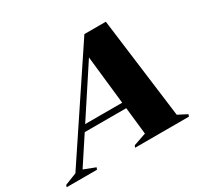

<svg xmlns="http://www.w3.org/2000/svg" viewBox="-233 -912 1166 1109"><g transform="rotate(-30 350.0 -357.5)"><path d="M675 -45 735.5 -13.5 730.5 0H371.5L377 -13.5L461.5 -42.5L441.5 -223.5H164.5L46 -43L122.5 -13.5L117.5 0H-85L-80 -13.5L-1 -44.5L446 -715H589ZM190 -262.5H437L401.5 -585Z"/></g></svg>

Font: Newsreader Display ExtraBold
Style: Italic
Weight: 800
Italic angle: -17°
Designer: Hugues Gentile
Foundry: Production Type
Version: Version 1.001